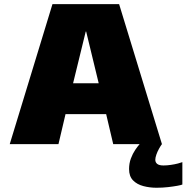

<svg xmlns="http://www.w3.org/2000/svg" viewBox="-20 -695 900 926"><path d="M27 0H262L296 -144.5H492L526 0H761L554.5 -675H233ZM332.5 -293.5 393.5 -543H395.5L456 -293.5ZM735 210.5Q763.5 210.5 790 207.5Q816.5 204.5 835.2 201Q854 197.5 859.5 195V87Q853.5 89.5 838.2 93.5Q823 97.5 804.2 100.2Q785.5 103 768.5 103Q747.5 103 738.2 95.5Q729 88 729 75.5Q729 65.5 734 51Q739 36.5 746.8 22.5Q754.5 8.5 761 0H653.5Q644 10.5 632 28.2Q620 46 611.2 69.5Q602.5 93 602.5 120.5Q602.5 155.5 621.8 175Q641 194.5 671.5 202.5Q702 210.5 735 210.5Z"/></svg>

Font: Anybody UltraCondensed Thin Black
Style: Regular
Weight: 900
Version: Version 1.111